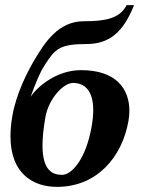

<svg xmlns="http://www.w3.org/2000/svg" viewBox="-20 -718 577 750"><path d="M157.5 -261C170.2 -333 228 -394 265 -394C311.5 -394 344.2 -363.2 344.2 -287.7C344.2 -268.9 342.2 -247.4 337.8 -223C314.9 -93 258.7 -35 222.7 -35C184.3 -35 146 -52.7 146 -149.8C146 -179 149.5 -215.6 157.5 -261ZM296.8 -444C202.8 -444 127.9 -382 99.5 -340C118.5 -391 135 -434 154.2 -463C194.3 -526 211.8 -546 317.8 -546C407.8 -546 462.1 -593 503.6 -698H474.6C448.2 -645 389.5 -635 307.5 -635C207.5 -635 154.6 -550.9 116.4 -487C88 -439.5 43.9 -354 28.6 -267C23.3 -237 20.9 -209.9 20.9 -185.6C20.9 -34 115.4 12 202.4 12C358.4 12 456.9 -104 481.7 -245C484.1 -258.5 485.4 -272.1 485.4 -285.4C485.4 -368.9 435.6 -444 296.8 -444Z"/></svg>

Font: Linux Biolinum O 
Style: Bold Italic
Weight: 700
Designer: Philipp H. Poll
Foundry: Philipp H. Poll
Version: Version 1.3.2